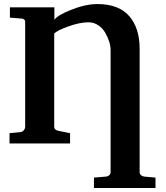

<svg xmlns="http://www.w3.org/2000/svg" viewBox="-20 -707 817 946"><path d="M668 -466.8V141.1Q668 150.4 674.8 156.2Q681.6 162.1 690.9 163.1L746.1 168V219.2H442.9V168L502.9 163.1Q511.7 162.1 518.3 156.2Q524.9 150.4 524.9 141.1V-461.9Q524.9 -480 517.8 -502.4Q510.7 -524.9 498 -546.6Q485.4 -568.4 463.6 -582.8Q441.9 -597.2 416 -597.2Q373.5 -597.2 316.2 -576.7Q258.8 -556.2 247.1 -541V-83Q247.1 -65.9 270 -62L325.2 -50.8V0H26.9V-50.8L82 -56.2Q90.3 -57.1 97.2 -65.2Q104 -73.2 104 -83V-602.1Q104 -606.4 98.9 -610.8Q93.8 -615.2 88.9 -615.2L28.8 -620.1V-670.9H248V-608.9Q260.7 -630.9 331.1 -658.9Q401.4 -687 460 -687Q564.9 -687 616.5 -627.9Q668 -568.8 668 -466.8Z"/></svg>

Font: Veleka
Style: Bold
Weight: 700
Designer: Stefan Peev, Context Ltd, 2016; SIL International, 1997-2014.
Foundry: Stefan Peev, Context Ltd, 2016
Version: Version 1.000